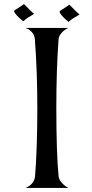

<svg xmlns="http://www.w3.org/2000/svg" viewBox="-20 -926 452 947"><path d="M320.8 -902.8Q322.8 -902.8 331.1 -894.3Q339.4 -885.7 351.3 -873.5Q363.3 -861.3 372.1 -855Q372.1 -854 363.3 -849.1Q354.5 -844.2 341.1 -835.7Q327.6 -827.1 318.8 -817.9Q314 -821.8 306.4 -827.9Q298.8 -834 286.4 -847.7Q273.9 -861.3 273.9 -869.1Q273.9 -871.1 283 -877Q292 -882.8 304 -890.4Q315.9 -897.9 320.8 -902.8ZM97.2 -905.8Q99.1 -905.8 107.2 -897.2Q115.2 -888.7 127.2 -876.5Q139.2 -864.3 147.9 -857.9Q147.9 -856.9 139.2 -852.1Q130.4 -847.2 117.2 -838.6Q104 -830.1 95.2 -820.8Q90.3 -824.7 82.8 -830.8Q75.2 -836.9 62.5 -850.6Q49.8 -864.3 49.8 -872.1Q49.8 -874 59.1 -879.9Q68.4 -885.7 80.3 -893.3Q92.3 -900.9 97.2 -905.8ZM152.8 -56.2Q164.1 -194.3 164.1 -394Q164.1 -573.2 151.9 -732.9Q150.4 -751.5 138.9 -765.4Q127.4 -779.3 116.7 -783.7L106 -788.1H315.9L313.5 -786.6Q310.5 -785.2 306.6 -782.7Q302.7 -780.3 297.9 -776.9Q293 -773.4 288.3 -768.8Q283.7 -764.2 279.5 -758.8Q275.4 -753.4 272.5 -746.6Q269.5 -739.7 269 -732.9Q257.8 -585.9 257.8 -394Q257.8 -173.3 269 -56.2Q270.5 -41.5 282.5 -27.1Q294.4 -12.7 305.7 -5.9L316.9 1H105Q106.9 0.5 109.9 -0.7Q112.8 -2 120.8 -6.8Q128.9 -11.7 135 -17.8Q141.1 -23.9 146.5 -34.2Q151.9 -44.4 152.8 -56.2Z"/></svg>

Font: Anticva
Style: Regular
Weight: 400
Version: Version 1.000